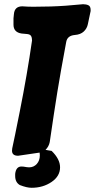

<svg xmlns="http://www.w3.org/2000/svg" viewBox="-20 -744 450 911"><path d="M130 147Q107 147 74 134Q52 121 52 91V81Q56 46 82 46Q91 46 106 49Q111 50 118 50Q140 50 154.5 34Q169 18 169 -7Q169 -15 168 -20L66 -5Q37 -5 37 -29L38 -40Q47 -80 74 -216Q109 -391 132 -552Q132 -565 127.5 -573Q123 -581 109 -582.5Q95 -584 82 -585Q44 -591 44 -627V-657Q44 -664 45 -667Q46 -670 46 -677Q49 -714 86 -714Q112 -712 138 -712Q225 -712 293 -717L374 -724Q389 -724 399.5 -719Q410 -714 410 -697Q410 -693 410 -691.5Q410 -690 397 -630Q393 -609 377.5 -594.5Q362 -580 335 -578Q299 -575 294 -544Q267 -400 252 -307Q237 -214 216 -70Q212 -49 196 -33L207 -31L225 -28Q265 11 265 50Q265 92 224.5 119.5Q184 147 130 147Z"/></svg>

Font: Bangerz
Style: Bold
Weight: 700
Designer: vernon adams
Foundry: Vernon Adams
Version: Version 2.10;February 7, 2025;FontCreator 13.0.0.2683 64-bit